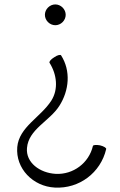

<svg xmlns="http://www.w3.org/2000/svg" viewBox="-20 -667 541 868"><path d="M277 -600C277 -612 272 -624 263 -633C254 -642 242 -647 230 -647C218 -647 206 -642 197 -633C188 -624 183 -612 183 -600C183 -588 188 -576 197 -567C206 -558 218 -553 230 -553C242 -553 254 -558 263 -567C272 -576 277 -588 277 -600ZM204 -383C237 -331 245 -264 212 -212C164 -137 66 -93 58 -2C50 95 129 176 228 181C338 187 435 114 460 7C462 2 449 -6 432 -10C415 -13 401 -12 400 -7C382 70 311 123 232 119C160 115 96 68 102 2C109 -83 204 -119 248 -188C293 -258 301 -347 256 -417C253 -421 239 -418 225 -408C210 -399 201 -388 204 -383Z"/></svg>

Font: Nupuram ExtraLight
Style: Regular
Weight: 200
Designer: Santhosh Thottingal (santhosh.thottingal@gmail.com)
Foundry: SMC
Version: Version 1.000